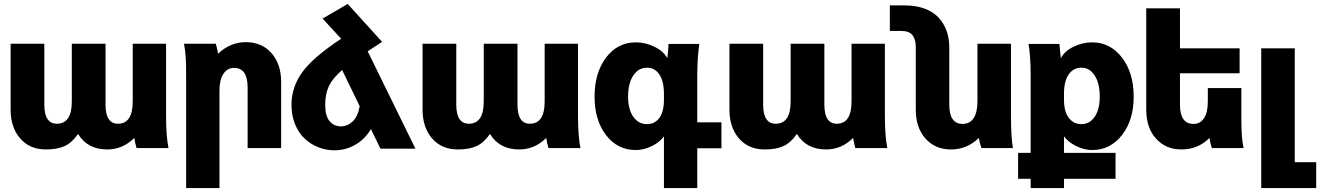

<svg xmlns="http://www.w3.org/2000/svg" viewBox="-20 -742 6635 962"><path d="M339.8 -233.9V-522.9H508.8V-217.8Q508.8 -122.1 570.8 -122.1Q645 -122.1 645 -233.9V-522.9H812V-163.1Q812 -61 824.2 0H664.1Q657.2 -24.4 652.8 -50.8Q595.2 6.8 517.1 6.8Q418.5 6.8 371.1 -70.8Q340.8 -27.3 304.4 -10.3Q268.1 6.8 210 6.8Q128.9 6.8 81.1 -48.3Q33.2 -103.5 33.2 -192.9V-522.9H202.1V-217.8Q202.1 -122.1 265.1 -122.1Q339.8 -122.1 339.8 -233.9Z M901.9 -522.9H1061Q1066.4 -506.8 1072.8 -473.1Q1133.8 -530.8 1211.9 -530.8Q1292 -530.8 1340.3 -475.8Q1388.7 -420.9 1388.7 -330.1V0H1220.7V-303.2Q1220.7 -401.9 1152.8 -401.9Q1119.6 -401.9 1099.6 -372.3Q1079.6 -342.8 1079.6 -288.1V200.2H912.6V-359.9Q912.6 -425.3 910.4 -457.3Q908.2 -489.3 901.9 -522.9Z M1722.2 -722.2 1894.5 -532.2Q1844.7 -499.5 1822.3 -484.9L2061.5 2.9H1886.2L1838.4 -95.2Q1808.1 -43.9 1759.5 -16.4Q1710.9 11.2 1656.2 11.2Q1614.3 11.2 1575.7 -3.9Q1537.1 -19 1506.8 -47.1Q1476.6 -75.2 1458.5 -119.1Q1440.4 -163.1 1440.4 -216.8Q1440.4 -306.2 1495.6 -381.6Q1550.8 -457 1689.5 -547.9L1596.2 -648.9ZM1688.5 -108.9Q1720.2 -108.9 1746.6 -133.1Q1772.9 -157.2 1782.2 -210L1694.3 -391.1Q1647 -350.1 1628.2 -311.3Q1609.4 -272.5 1609.4 -216.8Q1609.4 -160.2 1631.6 -134.5Q1653.8 -108.9 1688.5 -108.9Z M2403.8 -233.9V-522.9H2572.8V-217.8Q2572.8 -122.1 2634.8 -122.1Q2709 -122.1 2709 -233.9V-522.9H2876V-163.1Q2876 -61 2888.2 0H2728Q2721.2 -24.4 2716.8 -50.8Q2659.2 6.8 2581.1 6.8Q2482.4 6.8 2435.1 -70.8Q2404.8 -27.3 2368.4 -10.3Q2332 6.8 2273.9 6.8Q2192.9 6.8 2145 -48.3Q2097.2 -103.5 2097.2 -192.9V-522.9H2266.1V-217.8Q2266.1 -122.1 2329.1 -122.1Q2403.8 -122.1 2403.8 -233.9Z M3306.6 200.2V-59.1Q3287.1 -30.3 3246.6 -10.3Q3206.1 9.8 3165.5 9.8Q3074.2 9.8 3016.6 -64.9Q2959 -139.6 2959 -257.8Q2959 -377.4 3016.6 -453.6Q3074.2 -529.8 3165.5 -529.8Q3214.8 -529.8 3260 -507.3Q3305.2 -484.9 3323.7 -450.2Q3329.6 -509.8 3329.6 -522H3483.9Q3473.6 -454.1 3473.6 -359.9V-128.9H3594.7V1H3473.6V200.2ZM3306.6 -242.2V-272Q3306.6 -335 3283.7 -368.9Q3260.7 -402.8 3221.7 -402.8Q3178.7 -402.8 3152.8 -363.5Q3127 -324.2 3127 -257.8Q3127 -194.3 3152.8 -157.2Q3178.7 -120.1 3221.7 -120.1Q3260.7 -120.1 3283.7 -151.4Q3306.6 -182.6 3306.6 -242.2Z M3941.4 -233.9V-522.9H4110.4V-217.8Q4110.4 -122.1 4172.4 -122.1Q4246.6 -122.1 4246.6 -233.9V-522.9H4413.6V-163.1Q4413.6 -61 4425.8 0H4265.6Q4258.8 -24.4 4254.4 -50.8Q4196.8 6.8 4118.7 6.8Q4020 6.8 3972.7 -70.8Q3942.4 -27.3 3906 -10.3Q3869.6 6.8 3811.5 6.8Q3730.5 6.8 3682.6 -48.3Q3634.8 -103.5 3634.8 -192.9V-522.9H3803.7V-217.8Q3803.7 -122.1 3866.7 -122.1Q3941.4 -122.1 3941.4 -233.9Z M5055.2 0H4897.5Q4888.2 -27.3 4884.3 -50.8Q4825.2 6.8 4745.1 6.8Q4666 6.8 4617.2 -47.6Q4568.4 -102.1 4568.4 -192.9V-505.9Q4568.4 -544.9 4551.8 -565.9Q4535.2 -586.9 4496.6 -586.9H4438.5V-714.8H4515.1Q4571.3 -714.8 4614.5 -698.2Q4657.7 -681.6 4683.8 -652.6Q4710 -623.5 4723.1 -586.4Q4736.3 -549.3 4736.3 -505.9V-217.8Q4736.3 -121.1 4803.2 -121.1Q4838.4 -121.1 4857.9 -149.4Q4877.4 -177.7 4877.4 -233.9V-522.9H5045.4V-163.1Q5045.4 -54.7 5055.2 0Z M5081.1 153.8V23.9H5144V-359.9Q5144 -462.9 5133.3 -522H5288.1Q5288.6 -515.6 5291.3 -489.5Q5293.9 -463.4 5295.4 -450.2Q5312.5 -484.9 5357.7 -507.3Q5402.8 -529.8 5452.1 -529.8Q5543 -529.8 5601.6 -453.4Q5660.2 -377 5660.2 -257.8Q5660.2 -140.1 5601.6 -65.2Q5543 9.8 5452.1 9.8Q5412.1 9.8 5371.8 -10.3Q5331.5 -30.3 5311 -59.1V23.9H5569.3V153.8H5311V200.2H5144V153.8ZM5311 -272V-242.2Q5311 -183.1 5335 -151.6Q5358.9 -120.1 5398.4 -120.1Q5439.9 -120.1 5465.1 -157.2Q5490.2 -194.3 5490.2 -257.8Q5490.2 -324.2 5465.1 -363.5Q5439.9 -402.8 5398.4 -402.8Q5357.9 -402.8 5334.5 -369.1Q5311 -335.4 5311 -272Z M6210.9 0H6051.8Q6044.9 -19 6040 -50.8Q5982.4 6.8 5899.9 6.8Q5820.8 6.8 5772 -47.6Q5723.1 -102.1 5723.1 -192.9V-700.2H5892.1V-500H6190.9V-375H5892.1V-217.8Q5892.1 -121.1 5960 -121.1Q5993.7 -121.1 6012.7 -149.7Q6031.7 -178.2 6031.7 -233.9V-300.8H6199.7V-163.1Q6199.7 -98.6 6201.9 -65.9Q6204.1 -33.2 6210.9 0Z M6299.3 200.2V-500H6467.3V70.8H6574.7V200.2Z"/></svg>

Font: LT Superior Black
Style: Regular
Weight: 900
Designer: Daniel Lyons
Foundry: LyonsType
Version: Version 2.005